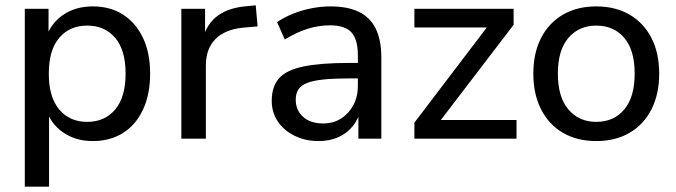

<svg xmlns="http://www.w3.org/2000/svg" viewBox="-20 -520 2536 720"><path d="M73 180V-487H162V-375H152Q168 -430 215 -463Q262 -496 328 -496Q393 -496 441 -465.5Q489 -435 516 -378.5Q543 -322 543 -244Q543 -167 516.5 -109.5Q490 -52 441.5 -21.5Q393 9 328 9Q263 9 216 -24Q169 -57 153 -111H164V180ZM307 -63Q373 -63 412 -109.5Q451 -156 451 -244Q451 -332 412 -378Q373 -424 307 -424Q241 -424 202 -378Q163 -332 163 -244Q163 -156 202 -109.5Q241 -63 307 -63Z M660 0V-487H749V-371H739Q755 -431 797 -461.5Q839 -492 908 -497L939 -500L946 -421L889 -416Q823 -409 787.5 -373Q752 -337 752 -274V0Z M1175 9Q1125 9 1084.5 -11Q1044 -31 1021.5 -65Q999 -99 999 -141Q999 -195 1026 -226Q1053 -257 1117 -270.5Q1181 -284 1289 -284H1336V-226H1291Q1233 -226 1194 -222Q1155 -218 1132 -209Q1109 -200 1099 -184.5Q1089 -169 1089 -146Q1089 -107 1116.5 -82Q1144 -57 1192 -57Q1230 -57 1259 -75.5Q1288 -94 1305 -125.5Q1322 -157 1322 -198V-313Q1322 -372 1298 -398.5Q1274 -425 1217 -425Q1175 -425 1133.5 -412Q1092 -399 1048 -372L1019 -437Q1045 -455 1078.5 -468.5Q1112 -482 1148.5 -489Q1185 -496 1219 -496Q1284 -496 1326 -475.5Q1368 -455 1389 -412.5Q1410 -370 1410 -304V0H1324V-111H1333Q1325 -74 1303 -47Q1281 -20 1248.5 -5.5Q1216 9 1175 9Z M1534 0V-60L1823 -440V-417H1534V-487H1906V-427L1614 -45V-70H1917V0Z M2216 9Q2144 9 2091 -22Q2038 -53 2009 -110Q1980 -167 1980 -244Q1980 -321 2009 -377.5Q2038 -434 2091 -465Q2144 -496 2216 -496Q2288 -496 2341 -465Q2394 -434 2423 -377.5Q2452 -321 2452 -244Q2452 -167 2423 -110Q2394 -53 2341 -22Q2288 9 2216 9ZM2216 -63Q2282 -63 2321 -109.5Q2360 -156 2360 -244Q2360 -332 2321 -378Q2282 -424 2216 -424Q2151 -424 2111.5 -378Q2072 -332 2072 -244Q2072 -156 2111.5 -109.5Q2151 -63 2216 -63Z"/></svg>

Font: Nunito Sans 12pt ExtraLight Medium
Style: Regular
Weight: 500
Version: Version 3.101;gftools[0.9.27]